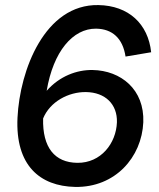

<svg xmlns="http://www.w3.org/2000/svg" viewBox="-20 -728 627 757"><path d="M276 9C434 12 539 -108 545 -246C550 -375 457 -450 345 -452C283 -453 215 -428 164 -370C190 -525 267 -616 359 -615C423 -614 464 -577 475 -505L576 -522C564 -634 487 -706 368 -708C157 -712 58 -452 49 -264C40 -75 138 6 276 9ZM150 -261C177 -327 250 -366 319 -365C395 -364 443 -317 441 -246C438 -163 378 -85 285 -86C196 -87 147 -146 150 -261Z"/></svg>

Font: Fixel Text 20240404 Medium
Style: Italic
Weight: 500
Width: 4
Italic angle: -10°
Designer: AlfaBravo + MacPaw
Foundry: Kyrylo Tkachov, Marchela Mozhyna, Serhii Makarenko, Maria Weinstein, Zakhar Kryvoshyya
Version: Version 1.211;Glyphs 3.2 (3225)